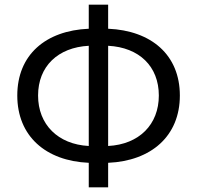

<svg xmlns="http://www.w3.org/2000/svg" viewBox="-20 -778 843 822"><path d="M360 24H443V-81C628 -89 750 -196 750 -369C750 -543 628 -647 443 -655V-758H360V-655C175 -647 54 -543 54 -369C54 -196 175 -89 360 -81ZM360 -153C228 -160 143 -245 143 -369C143 -494 228 -575 360 -582ZM443 -582C576 -575 660 -494 660 -369C660 -245 576 -160 443 -153Z"/></svg>

Font: ChiuKong Gothic CL
Style: Regular
Weight: 400
Designer: Ryoko NISHIZUKA 西塚涼子 (kana, bopomofo & ideographs); Paul D. Hunt (Latin, Greek & Cyrillic); Sandoll Communications 산돌커뮤니
Foundry: Adobe
Version: Version 1.300